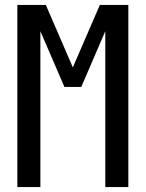

<svg xmlns="http://www.w3.org/2000/svg" viewBox="-20 -755 588 775"><path d="M50 0V-735H165L274 -483L383 -735H498V0H405V-629L308 -404H240L143 -629V0Z"/></svg>

Font: Iosevka Semi-Condensed Medium
Style: Regular
Weight: 500
Monospace: yes
Designer: Belleve Invis
Foundry: Belleve Invis
Version: Version 27.3.5